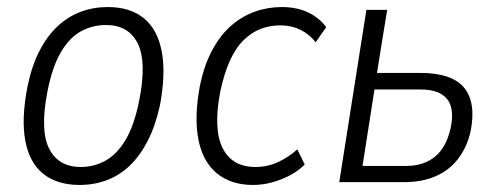

<svg xmlns="http://www.w3.org/2000/svg" viewBox="-20 -517 1418 545"><path d="M206 8Q143 8 103.5 -23Q64 -54 52 -116.5Q40 -179 58 -271Q70 -330 92 -372.5Q114 -415 143.5 -442.5Q173 -470 209 -483.5Q245 -497 286 -497Q349 -497 388 -465.5Q427 -434 439 -371.5Q451 -309 434 -218Q421 -159 399 -116.5Q377 -74 348 -46.5Q319 -19 283 -5.5Q247 8 206 8ZM209 -43Q247 -43 279.5 -61Q312 -79 336.5 -120Q361 -161 375 -231Q397 -341 371 -393.5Q345 -446 281 -446Q243 -446 210.5 -428.5Q178 -411 153.5 -370Q129 -329 115 -259Q93 -147 119.5 -95Q146 -43 209 -43Z M698 8Q635 8 595 -25.5Q555 -59 543 -122Q531 -185 547 -271Q559 -331 582 -374Q605 -417 636 -444Q667 -471 703.5 -484Q740 -497 780 -497Q822 -497 854 -482Q886 -467 906 -440L876 -397Q858 -420 832.5 -432.5Q807 -445 776 -445Q746 -445 720 -435Q694 -425 671.5 -403Q649 -381 632.5 -344.5Q616 -308 605 -256Q585 -150 612 -96.5Q639 -43 705 -43Q739 -43 768.5 -56.5Q798 -70 824 -93L845 -50Q826 -31 801.5 -18.5Q777 -6 751 1Q725 8 698 8Z M943 0 1020 -489H1079L1050 -310H1174Q1262 -310 1297 -268.5Q1332 -227 1316 -145Q1306 -100 1281 -67Q1256 -34 1217 -17Q1178 0 1128 0ZM1009 -46H1133Q1183 -46 1215 -72.5Q1247 -99 1259 -153Q1271 -209 1249 -236Q1227 -263 1174 -263H1043Z"/></svg>

Font: Nunito Sans 10pt Condensed Light
Style: Italic
Weight: 300
Width: 3
Italic angle: -9°
Designer: Vernon Adams
Foundry: Vernon Adams
Version: Version 3.101;gftools[0.9.27]